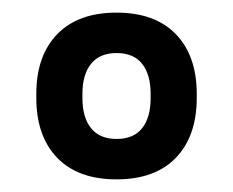

<svg xmlns="http://www.w3.org/2000/svg" viewBox="-20 -672 369 304"><path d="M164.5 -388Q103.5 -388 70.5 -422.2Q37.5 -456.5 37.5 -517V-523.5Q37.5 -583.5 70.5 -617.8Q103.5 -652 164.5 -652Q225.5 -652 258.5 -617.8Q291.5 -583.5 291.5 -523.5V-517Q291.5 -456.5 258.5 -422.2Q225.5 -388 164.5 -388ZM164.5 -452Q191.5 -452 205 -469Q218.5 -486 218.5 -516.5V-523.5Q218.5 -554 205 -571Q191.5 -588 164.5 -588Q138 -588 124.2 -571Q110.5 -554 110.5 -523.5V-516.5Q110.5 -486 124.2 -469Q138 -452 164.5 -452Z"/></svg>

Font: Anek Kannada Medium Medium
Style: Regular
Weight: 500
Version: Version 1.003